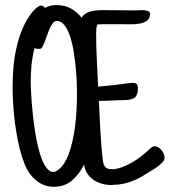

<svg xmlns="http://www.w3.org/2000/svg" viewBox="-20 -718 659 745"><path d="M618.7 -106.4Q618.7 -98.1 612.1 -90.3Q605.5 -82.5 596.2 -75.2Q586.9 -67.9 577.1 -61.8Q567.4 -55.7 561 -51.8Q544.4 -41 528.1 -31.7Q511.7 -22.5 494.4 -15.6Q477.1 -8.8 458.7 -4.9Q440.4 -1 420.4 -1L412.6 0Q396.5 0 380.6 -3.7Q364.7 -7.3 351.1 -14.9Q337.4 -22.5 326.7 -34.2Q315.9 -45.9 310.1 -62.5Q308.6 -66.4 307.9 -70.6Q307.1 -74.7 306.2 -79.1Q287.1 -41 258.5 -17.1Q230 6.8 189 6.8Q160.2 6.8 136.7 -6.6Q113.3 -20 97.2 -42Q84 -59.6 74 -85.2Q64 -110.8 56.4 -141.1Q48.8 -171.4 43.5 -204.1Q38.1 -236.8 34.9 -268.6Q31.7 -300.3 30.3 -328.9Q28.8 -357.4 28.8 -378.9Q28.8 -415 32 -454.6Q35.2 -494.1 43.9 -533Q52.7 -571.8 67.9 -607.9Q83 -644 106.9 -672.9Q109.4 -675.8 113 -679.7Q116.7 -683.6 121.1 -687.3Q125.5 -690.9 130.1 -693.6Q134.8 -696.3 139.2 -696.3Q143.6 -696.3 147.7 -693.8Q151.9 -691.4 154.8 -687.5Q165 -693.4 176.5 -695.8Q188 -698.2 199.7 -698.2Q231.9 -698.2 255.6 -684.8Q279.3 -671.4 296.4 -649.4Q306.2 -665 325.9 -671.9Q345.7 -678.7 380.4 -678.7Q412.1 -678.7 444.1 -678.2Q476.1 -677.7 508.3 -677.7Q518.1 -677.7 527.8 -678.5Q537.6 -679.2 547.4 -676.8Q553.2 -675.8 557.6 -673.6Q562 -671.4 562 -664.1Q562 -646.5 550.3 -637.9Q538.6 -629.4 522.5 -626.5Q506.3 -623.5 489 -623.8Q471.7 -624 460.4 -624H397Q387.2 -624 377.4 -624Q367.7 -624 357.9 -623Q355 -615.7 354 -607.9Q353 -600.1 353 -591.8Q353 -538.6 355.7 -486.8Q358.4 -435.1 360.8 -381.8Q391.1 -384.3 420.9 -387.7Q450.7 -391.1 481 -395.5Q485.4 -395.5 489 -396Q492.7 -396.5 496.6 -396.5Q506.8 -396.5 511 -391.1Q515.1 -385.7 515.1 -376Q515.1 -369.1 514.4 -363.3Q513.7 -357.4 511.2 -351.6Q507.8 -341.8 500 -337.4Q492.2 -333 482.4 -331.3Q472.7 -329.6 462.2 -329.6Q451.7 -329.6 443.8 -329.1Q423.3 -328.1 403.6 -327.6Q383.8 -327.1 363.8 -326.2Q364.3 -315.9 365.2 -295.4Q366.2 -274.9 367.4 -249.3Q368.7 -223.6 370.4 -196.3Q372.1 -168.9 374 -144.8Q376 -120.6 378.2 -102.5Q380.4 -84.5 383.3 -78.1Q388.7 -67.9 395.5 -64.7Q402.3 -61.5 413.6 -61.5Q431.6 -61.5 451.7 -68.6Q471.7 -75.7 490.7 -86.7Q509.8 -97.7 527.1 -110.8Q544.4 -124 557.1 -136.7Q562.5 -141.1 567.9 -145.8Q573.2 -150.4 580.6 -150.4Q587.9 -150.4 594.7 -146Q601.6 -141.6 606.9 -135Q612.3 -128.4 615.5 -120.6Q618.7 -112.8 618.7 -106.4ZM278.8 -353.5Q278.8 -366.2 278.1 -392.3Q277.3 -418.5 274.4 -450Q271.5 -481.4 266.4 -514.6Q261.2 -547.9 252.4 -575Q243.7 -602.1 230.7 -619.4Q217.8 -636.7 199.7 -636.7Q192.4 -636.7 186.5 -629.9Q180.7 -623 175.3 -612.3Q169.9 -601.6 165.5 -588.9Q161.1 -576.2 156.7 -564.5Q152.3 -552.7 148.4 -543.5Q144.5 -534.2 140.1 -530.3Q138.7 -528.8 135.5 -528.6Q132.3 -528.3 129.4 -528.3Q121.1 -528.3 113.8 -531.2Q105.5 -498 102.3 -465.1Q99.1 -432.1 99.1 -398.4Q99.1 -388.2 100.1 -367.7Q101.1 -347.2 103 -320.8Q105 -294.4 108.4 -264.2Q111.8 -233.9 116.7 -203.9Q121.6 -173.8 128.2 -146.2Q134.8 -118.7 143.6 -97.4Q152.3 -76.2 163.1 -63.5Q173.8 -50.8 187 -50.8Q194.3 -50.8 200.2 -54.9Q206.1 -59.1 211.4 -63.5Q226.1 -76.7 236.8 -98.1Q247.6 -119.6 254.9 -145.5Q262.2 -171.4 267.1 -200Q272 -228.5 274.4 -256.3Q276.9 -284.2 277.8 -309.3Q278.8 -334.5 278.8 -353.5Z"/></svg>

Font: Just Another Hand
Style: Regular
Weight: 400
Designer: Astigmatic (AOETI)
Foundry: Astigmatic (AOETI)
Version: Version 1.000